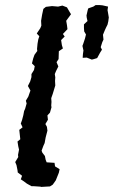

<svg xmlns="http://www.w3.org/2000/svg" viewBox="-20 -731 449 757"><path d="M111 3H104L86 -7L74 -16L62 -24L67 -38L50 -51L49 -60L45 -80L40 -92L52 -112L51 -120L55 -141L52 -154L49 -173L60 -182L56 -219L69 -229L62 -244L67 -258L72 -277L75 -293L79 -302L85 -323L82 -334L92 -351L95 -360L100 -374L90 -392L99 -410L104 -427V-439L114 -455L117 -470L106 -481L111 -501L116 -515L127 -530L126 -538L128 -559L131 -576L135 -588L125 -599L139 -620L143 -630L142 -649L146 -673L151 -696L161 -704L185 -707L209 -705L226 -709L244 -702L255 -683L260 -675L241 -649L244 -632L246 -616L228 -597L235 -587L221 -573L224 -553L228 -540L212 -529L211 -498L203 -486L210 -469L201 -451L196 -439L198 -426L197 -412L198 -394L188 -361L182 -344L183 -329L182 -315L183 -308L177 -287L167 -276L169 -259L159 -242L165 -231L167 -216L160 -189L156 -167L151 -156L144 -137L147 -129L157 -116L160 -101L164 -91L195 -89L197 -75L215 -64L212 -50L200 -20L188 -3L177 4L142 6L140 5ZM328 -698 348 -705 357 -711H373L384 -710L406 -705L404 -691L406 -680L409 -662L408 -655L407 -647L404 -634L398 -622L393 -611L386 -594L388 -575L383 -564L377 -545L382 -535L375 -524L363 -502L350 -498L342 -496L322 -504L306 -503L307 -518L309 -532L305 -550L308 -558L315 -579L319 -595L312 -607L311 -620V-635L325 -648L322 -661L321 -670L326 -692Z"/></svg>

Font: Winky Rough
Style: Italic
Weight: 400
Italic angle: -8.97852°
Designer: Simon Atzbach
Foundry: typofactur
Version: Version 1.206